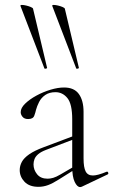

<svg xmlns="http://www.w3.org/2000/svg" viewBox="-20 -751 460 779"><path d="M313 6Q309 8 305 8Q293 8 283 -13Q273 -34 273 -74V-267Q273 -329 253.5 -353Q234 -377 205 -377Q180 -377 163.5 -365.5Q147 -354 138.5 -337Q130 -320 126 -305Q124 -295 119 -281.5Q114 -268 94 -268Q79 -268 71.5 -277Q64 -286 64 -296Q64 -313 82 -330.5Q100 -348 127.5 -363Q155 -378 185 -387Q215 -396 240 -396Q281 -396 300 -369.5Q319 -343 319 -297V-108Q319 -72 327.5 -55.5Q336 -39 357 -39Q376 -39 412 -54Q417 -56 419 -50.5Q421 -45 416 -43ZM136 7Q99 7 79.5 -13.5Q60 -34 60 -61Q60 -78 68.5 -94Q77 -110 98.5 -125Q120 -140 158 -154L283 -201L285 -188L167 -143Q146 -135 135 -125.5Q124 -116 120 -105.5Q116 -95 116 -84Q116 -62 130.5 -44Q145 -26 173 -26Q184 -26 196 -29.5Q208 -33 225 -43L292 -82L294 -70L219 -23Q194 -7 175 0Q156 7 136 7ZM289 -474Q290 -471 295.5 -472.5Q301 -474 300 -476L243 -716Q242 -719 234 -722.5Q226 -726 215.5 -728.5Q205 -731 198 -731Q191 -731 192 -727ZM160 -474Q161 -471 166.5 -472.5Q172 -474 171 -476L114 -716Q113 -719 105 -722.5Q97 -726 86.5 -728.5Q76 -731 69 -731Q62 -731 63 -727Z"/></svg>

Font: Cormorant Garamond Light Light
Style: Regular
Weight: 300
Version: Version 4.001